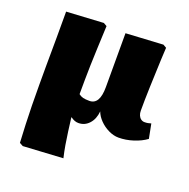

<svg xmlns="http://www.w3.org/2000/svg" viewBox="-134 -667 1009 1024"><g transform="rotate(20 370.5 -155.5)"><path d="M102 227 82 216Q79 162 77 111.5Q75 61 74 7Q73 -47 73 -109Q73 -125 73 -153.5Q73 -182 73 -219Q73 -256 73.5 -297.5Q74 -339 74 -380.5Q74 -422 74 -459.5Q74 -497 74 -526L284 -538L303 -527Q300 -454 297.5 -399.5Q295 -345 294 -301.5Q293 -258 292.5 -218.5Q292 -179 292 -137Q303 -128 316.5 -124.5Q330 -121 353 -121Q382 -121 396.5 -145.5Q411 -170 411 -220Q411 -229 411 -247Q411 -265 411 -289.5Q411 -314 411 -343.5Q411 -373 411 -404Q411 -435 411 -466.5Q411 -498 411 -526L622 -538L641 -527Q639 -497 637.5 -459.5Q636 -422 634.5 -381.5Q633 -341 631.5 -301.5Q630 -262 629.5 -227Q629 -192 629 -166Q629 -151 634 -139.5Q639 -128 648 -121.5Q657 -115 668 -115Q679 -115 687 -116.5Q695 -118 705 -121L721 -39Q691 -17 649 -3.5Q607 10 566 10Q538 10 509 -4Q480 -18 458 -40.5Q436 -63 427 -88Q423 -44 398.5 -17Q374 10 338 10Q327 10 316.5 6Q306 2 295 -6H293Q298 34 303 72Q308 110 314 145Q320 180 328 214Z"/></g></svg>

Font: Literata Variable Black
Style: Regular
Weight: 900
Designer: Latin by Veronika Burian and Jose Scaglione. Greek by Irene Vlachou. Cyrillic by Vera Evstafieva.
Foundry: TypeTogether
Version: Version 3.021